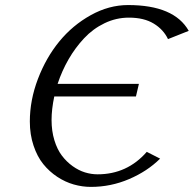

<svg xmlns="http://www.w3.org/2000/svg" viewBox="-20 -730 767 760"><path d="M194.8 -348.1Q184.1 -297.4 184.1 -254.9Q184.1 -211.4 195.3 -174.8Q206.5 -138.2 225.1 -113.8Q243.7 -89.4 267.6 -72.3Q291.5 -55.2 316.4 -47.6Q341.3 -40 366.2 -40Q483.4 -40 561 -128.9L613.8 -102.1Q563 -51.8 490.7 -21Q418.5 9.8 339.8 9.8Q305.7 9.8 272 0.2Q238.3 -9.3 206.8 -30Q175.3 -50.8 151.4 -80.3Q127.4 -109.9 112.8 -153.6Q98.1 -197.3 98.1 -249Q98.1 -333.5 130.1 -417.5Q162.1 -501.5 214.6 -565.7Q267.1 -629.9 339.1 -669.9Q411.1 -710 486.8 -710Q669.4 -710 727.1 -607.9L645 -575.2Q627 -613.3 588.4 -636.7Q549.8 -660.2 490.2 -660.2Q439.9 -660.2 394 -638.2Q348.1 -616.2 313 -578.6Q277.8 -541 251.5 -495.4Q225.1 -449.7 208 -397.9H529.8L518.1 -348.1Z"/></svg>

Font: Pfennig
Style: Italic
Weight: 500
Italic angle: -13°
Version: Version 20120410 ; ttfautohint (v0.8)